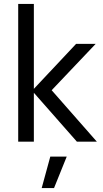

<svg xmlns="http://www.w3.org/2000/svg" viewBox="-20 -724 527 981"><path d="M469 -500 244 -263 475 0H373L153 -250V0H73V-704H153V-270L369 -500ZM256 237H193L237 76H321Z"/></svg>

Font: CBA Beacon Sans
Style: Regular
Weight: 400
Designer: Wei Huang
Foundry: Wei Huang
Version: Version 1.002